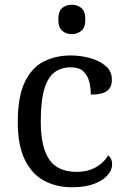

<svg xmlns="http://www.w3.org/2000/svg" viewBox="-20 -780 532 810"><path d="M283 10Q217 10 165.5 -18Q114 -46 84.5 -106.5Q55 -167 55 -265Q55 -372 84.5 -433.5Q114 -495 164.5 -520.5Q215 -546 278 -546Q320 -546 360 -535Q400 -524 426 -501.5Q452 -479 452 -444Q452 -421 442 -407Q432 -393 412.5 -387Q393 -381 363 -381Q363 -413 355.5 -439Q348 -465 330 -480.5Q312 -496 278 -496Q240 -496 211.5 -476Q183 -456 167.5 -406Q152 -356 152 -266Q152 -160 187.5 -107.5Q223 -55 303 -55Q350 -55 384.5 -74.5Q419 -94 436 -125Q444 -119 448.5 -109.5Q453 -100 453 -86Q453 -63 434 -41Q415 -19 377.5 -4.5Q340 10 283 10ZM283 -636Q259 -636 242.5 -650Q226 -664 226 -698Q226 -733 242.5 -746.5Q259 -760 283 -760Q306 -760 323 -746.5Q340 -733 340 -698Q340 -664 323 -650Q306 -636 283 -636Z"/></svg>

Font: Noto Naskh Arabic UI
Style: Regular
Weight: 400
Designer: Monotype Design Team, David Williams, Mohamad Dakak and Nizar Qandah
Foundry: Monotype Imaging Inc.
Version: Version 2.014